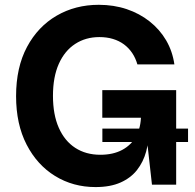

<svg xmlns="http://www.w3.org/2000/svg" viewBox="-20 -757 800 787"><path d="M371.7 9.8Q279.7 9.8 205.9 -35.5Q132.1 -80.8 89 -164.4Q45.9 -248 45.9 -362.8Q45.9 -480.8 90.7 -564.6Q135.5 -648.3 212.3 -692.8Q289 -737.3 384.9 -737.3Q446.2 -737.3 499.2 -719.6Q552.1 -701.8 593.5 -669Q634.9 -636.2 661.1 -591.5Q687.2 -546.7 694.8 -492.9H543.2Q535.7 -519.1 521.8 -539.8Q507.8 -560.5 488 -575.2Q468.1 -589.8 442.9 -597.4Q417.7 -605 387.3 -605Q331.2 -605 288.2 -577Q245.2 -549.1 221.1 -495.3Q197.1 -441.5 197.1 -364.3Q197.1 -287.1 221 -233.2Q244.9 -179.2 288.5 -150.9Q332.1 -122.6 391.3 -122.6Q443.4 -122.6 480.6 -142.4Q517.9 -162.2 537.9 -198.7Q557.9 -235.2 557.9 -285H590.6V-225.3Q590.6 -178 579 -135.6Q567.4 -93.2 541.8 -60.4Q516.2 -27.7 474.3 -9Q432.3 9.8 371.7 9.8ZM602.9 0 583.6 -172.4V-274.4H399.3V-387.6H702.1V0ZM399.6 -175V-230H750.8V-175Z"/></svg>

Font: Atlassian Sans
Style: Regular
Weight: 400
Designer: Rasmus Andersson
Foundry: Modifications by Atlassian Pty Ltd, manufactured by rsms
Version: Version 4.001;git-9221beed3